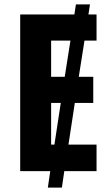

<svg xmlns="http://www.w3.org/2000/svg" viewBox="-20 -780 507 875"><path d="M420 0H273L262 75H198L209 0H72V-714H319L326 -760H390L383 -714H420V-595H365L339 -430H405V-311H321L292 -121H420ZM213 -430H275L301 -595H213ZM213 -121H228L257 -311H213Z"/></svg>

Font: Noto Sans Condensed
Style: Bold
Weight: 700
Width: 3
Designer: Monotype Design Team
Foundry: Monotype Imaging Inc.
Version: Version 2.013; ttfautohint (v1.8.4.7-5d5b)